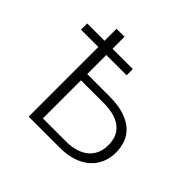

<svg xmlns="http://www.w3.org/2000/svg" viewBox="-130 -638 775 775"><g transform="rotate(45 257.0 -251.0)"><path d="M170 -501.5V-433H286V-397.5H170V-288.5H298Q349 -288.5 383.5 -276.5Q418 -264.5 438.5 -244.8Q459 -225 467.8 -199.5Q476.5 -174 476.5 -147Q476.5 -115.5 465.2 -88.5Q454 -61.5 431.8 -41.8Q409.5 -22 376.8 -11Q344 0 300.5 0H124.5V-397.5H25.5V-433H124.5V-501.5ZM170 -253V-35.5H300.5Q334.5 -35.5 359.5 -43.8Q384.5 -52 401 -66.8Q417.5 -81.5 425.5 -101.8Q433.5 -122 433.5 -146Q433.5 -168 426.8 -187.5Q420 -207 404.2 -221.5Q388.5 -236 362.5 -244.5Q336.5 -253 298.5 -253Z"/></g></svg>

Font: Lato Light
Style: Regular
Weight: 300
Designer: Lukasz Dziedzic
Foundry: tyPoland Lukasz Dziedzic
Version: Version 2.007; 2014-02-27